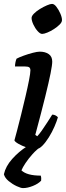

<svg xmlns="http://www.w3.org/2000/svg" viewBox="-36 -765 339 985"><path d="M149 0Q126 0 101 -8.5Q76 -17 58 -27.5Q40 -38 38 -45Q42 -59 51.5 -95Q61 -131 72.5 -177.5Q84 -224 95 -271Q106 -318 113 -354Q120 -390 120 -404Q120 -415 114 -419.5Q108 -424 91 -424H41Q41 -435 43.5 -446.5Q46 -458 49 -464Q62 -471 85.5 -479.5Q109 -488 132 -494Q155 -500 168 -500Q196 -500 214 -487.5Q232 -475 232 -449Q232 -432 223.5 -389Q215 -346 196 -269Q177 -192 145 -73L155 -66Q165 -76 179 -96Q193 -116 207.5 -138.5Q222 -161 232 -177Q241 -177 249.5 -172.5Q258 -168 261 -163Q255 -142 243 -114.5Q231 -87 214.5 -60.5Q198 -34 181 -17Q164 0 149 0ZM180 -591Q170 -591 157 -605.5Q144 -620 135 -639.5Q126 -659 126 -673Q126 -683 138.5 -695.5Q151 -708 169 -719Q187 -730 204.5 -737.5Q222 -745 231 -745Q242 -745 253.5 -730Q265 -715 273.5 -695.5Q282 -676 282 -662Q282 -651 270 -639Q258 -627 241 -616Q224 -605 207 -598Q190 -591 180 -591ZM82 200Q71 200 49.5 190Q28 180 8.5 164Q-11 148 -16 129Q-7 88 26.5 50.5Q60 13 102 -14L178 -16Q152 2 131 25.5Q110 49 95 71.5Q80 94 74 109Q102 136 173 136Q177 148 175 162Q160 178 132.5 189Q105 200 82 200Z"/></svg>

Font: Texturina 72pt 72pt Regular
Style: Bold Italic
Weight: 700
Italic angle: -11°
Designer: Guillermo Torres Carreño
Foundry: Omnibus-Type
Version: Version 1.002; ttfautohint (v1.8.3)